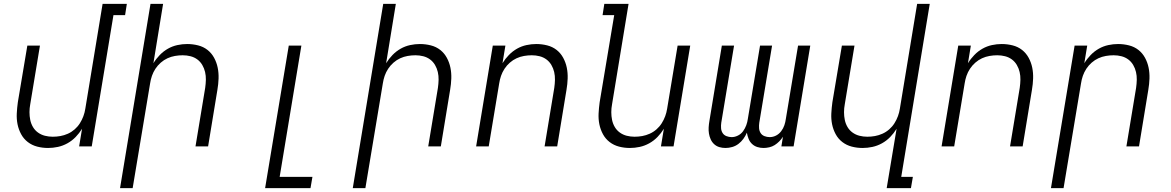

<svg xmlns="http://www.w3.org/2000/svg" viewBox="-20 -755 6040 990"><path d="M228 8Q199 8 172 1Q145 -6 123.5 -22.5Q102 -39 89 -63Q76 -87 70.5 -114Q65 -141 66.5 -170Q68 -199 72 -228L121 -520H186L136 -218Q132 -197 132 -176.5Q132 -156 136 -136.5Q140 -117 150 -100Q160 -83 176 -71.5Q192 -60 211.5 -55Q231 -50 252 -50Q272 -50 291.5 -53.5Q311 -57 330 -65.5Q349 -74 365 -88Q381 -102 392 -119.5Q403 -137 410 -156Q417 -175 420 -195L509 -735H634L625 -677H565L453 0H388L403 -91Q389 -68 370 -48.5Q351 -29 327.5 -16Q304 -3 278.5 2.5Q253 8 228 8Z M599 215 756 -735H821L771 -429Q785 -452 804 -471.5Q823 -491 846 -504Q869 -517 894.5 -522.5Q920 -528 945 -528Q974 -528 1001.5 -521Q1029 -514 1050 -497.5Q1071 -481 1084 -457Q1097 -433 1102.5 -406Q1108 -379 1107 -350Q1106 -321 1101 -292L1053 0H988L1038 -302Q1041 -323 1041.5 -343.5Q1042 -364 1037.5 -383.5Q1033 -403 1023 -420Q1013 -437 997.5 -448.5Q982 -460 962.5 -465Q943 -470 922 -470Q902 -470 882 -466.5Q862 -463 843.5 -454.5Q825 -446 809 -432Q793 -418 781.5 -400.5Q770 -383 763.5 -364Q757 -345 754 -325L664 215Z M1347 215 1469 -520H1534L1422 157H1591L1581 215Z M1799 215 1956 -735H2021L1971 -429Q1985 -452 2004 -471.5Q2023 -491 2046 -504Q2069 -517 2094.5 -522.5Q2120 -528 2145 -528Q2174 -528 2201.5 -521Q2229 -514 2250 -497.5Q2271 -481 2284 -457Q2297 -433 2302.5 -406Q2308 -379 2307 -350Q2306 -321 2301 -292L2253 0H2188L2238 -302Q2241 -323 2241.5 -343.5Q2242 -364 2237.5 -383.5Q2233 -403 2223 -420Q2213 -437 2197.5 -448.5Q2182 -460 2162.5 -465Q2143 -470 2122 -470Q2102 -470 2082 -466.5Q2062 -463 2043.5 -454.5Q2025 -446 2009 -432Q1993 -418 1981.5 -400.5Q1970 -383 1963.5 -364Q1957 -345 1954 -325L1864 215Z M2435 0 2521 -520H2586L2571 -429Q2585 -452 2604 -471.5Q2623 -491 2646 -504Q2669 -517 2694.5 -522.5Q2720 -528 2745 -528Q2774 -528 2801.5 -521Q2829 -514 2850 -497.5Q2871 -481 2884 -457Q2897 -433 2902.5 -406Q2908 -379 2907 -350Q2906 -321 2901 -292L2853 0H2788L2838 -302Q2841 -323 2841.5 -343.5Q2842 -364 2837.5 -383.5Q2833 -403 2823 -420Q2813 -437 2797.5 -448.5Q2782 -460 2762.5 -465Q2743 -470 2722 -470Q2702 -470 2682 -466.5Q2662 -463 2643.5 -454.5Q2625 -446 2609 -432Q2593 -418 2581.5 -400.5Q2570 -383 2563.5 -364Q2557 -345 2554 -325L2500 0Z M3228 8Q3199 8 3172 1Q3145 -6 3123.5 -22.5Q3102 -39 3089 -63Q3076 -87 3070.5 -114Q3065 -141 3066.5 -170Q3068 -199 3072 -228L3147 -677H3087L3096 -735H3221L3136 -218Q3132 -197 3132 -176.5Q3132 -156 3136 -136.5Q3140 -117 3150 -100Q3160 -83 3176 -71.5Q3192 -60 3211.5 -55Q3231 -50 3252 -50Q3272 -50 3291.5 -53.5Q3311 -57 3330 -65.5Q3349 -74 3365 -88Q3381 -102 3392 -119.5Q3403 -137 3410 -156Q3417 -175 3420 -195L3474 -520H3539L3453 0H3388L3403 -91Q3389 -68 3370 -48.5Q3351 -29 3327.5 -16Q3304 -3 3278.5 2.5Q3253 8 3228 8Z M3721 8Q3704 8 3689 3.5Q3674 -1 3662.5 -11.5Q3651 -22 3644.5 -36.5Q3638 -51 3635.5 -66.5Q3633 -82 3634 -98.5Q3635 -115 3638 -132L3702 -520H3765L3699 -122Q3697 -108 3698 -94Q3699 -80 3706 -69Q3713 -58 3726 -53Q3739 -48 3753 -48Q3769 -48 3785 -56Q3801 -64 3811.5 -78.5Q3822 -93 3828 -109.5Q3834 -126 3836 -142L3899 -520H3961L3895 -122Q3893 -108 3894 -94Q3895 -80 3902 -69Q3909 -58 3922 -53Q3935 -48 3949 -48Q3966 -48 3981.5 -56Q3997 -64 4008 -78.5Q4019 -93 4024.5 -109.5Q4030 -126 4032 -142L4095 -520H4158L4072 0H4009L4017 -50Q4009 -37 3998 -26Q3987 -15 3974.5 -7Q3962 1 3946.5 4.5Q3931 8 3917 8Q3900 8 3884.5 3Q3869 -2 3857.5 -13Q3846 -24 3840 -39Q3834 -54 3831 -71Q3824 -54 3813 -39Q3802 -24 3787.5 -13Q3773 -2 3755.5 3Q3738 8 3721 8Z M4552 215 4603 -91Q4589 -68 4570 -48.5Q4551 -29 4527.5 -16Q4504 -3 4478.5 2.5Q4453 8 4428 8Q4399 8 4372 1Q4345 -6 4323.5 -22.5Q4302 -39 4289 -63Q4276 -87 4270.5 -114Q4265 -141 4266.5 -170Q4268 -199 4272 -228L4321 -520H4386L4336 -218Q4332 -197 4332 -176.5Q4332 -156 4336 -136.5Q4340 -117 4350 -100Q4360 -83 4376 -71.5Q4392 -60 4411.5 -55Q4431 -50 4452 -50Q4472 -50 4491.5 -53.5Q4511 -57 4530 -65.5Q4549 -74 4565 -88Q4581 -102 4592 -119.5Q4603 -137 4610 -156Q4617 -175 4620 -195L4709 -735H4774L4627 157H4687L4677 215Z M4835 0 4921 -520H4986L4971 -429Q4985 -452 5004 -471.5Q5023 -491 5046 -504Q5069 -517 5094.5 -522.5Q5120 -528 5145 -528Q5174 -528 5201.5 -521Q5229 -514 5250 -497.5Q5271 -481 5284 -457Q5297 -433 5302.5 -406Q5308 -379 5307 -350Q5306 -321 5301 -292L5253 0H5188L5238 -302Q5241 -323 5241.5 -343.5Q5242 -364 5237.5 -383.5Q5233 -403 5223 -420Q5213 -437 5197.5 -448.5Q5182 -460 5162.5 -465Q5143 -470 5122 -470Q5102 -470 5082 -466.5Q5062 -463 5043.5 -454.5Q5025 -446 5009 -432Q4993 -418 4981.5 -400.5Q4970 -383 4963.5 -364Q4957 -345 4954 -325L4900 0Z M5399 215 5521 -520H5586L5571 -429Q5585 -452 5604 -471.5Q5623 -491 5646 -504Q5669 -517 5694.5 -522.5Q5720 -528 5745 -528Q5774 -528 5801.5 -521Q5829 -514 5850 -497.5Q5871 -481 5884 -457Q5897 -433 5902.5 -406Q5908 -379 5907 -350Q5906 -321 5901 -292L5853 0H5788L5838 -302Q5841 -323 5841.5 -343.5Q5842 -364 5837.5 -383.5Q5833 -403 5823 -420Q5813 -437 5797.5 -448.5Q5782 -460 5762.5 -465Q5743 -470 5722 -470Q5702 -470 5682 -466.5Q5662 -463 5643.5 -454.5Q5625 -446 5609 -432Q5593 -418 5581.5 -400.5Q5570 -383 5563.5 -364Q5557 -345 5554 -325L5464 215Z"/></svg>

Font: Iosevka Light Extended
Style: Italic
Weight: 300
Width: 7
Italic angle: -9°
Monospace: yes
Designer: Belleve Invis
Foundry: Belleve Invis
Version: Version 32.5.0; ttfautohint (v1.8.4)